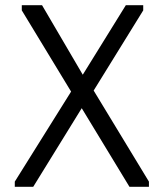

<svg xmlns="http://www.w3.org/2000/svg" viewBox="-20 -720 631 740"><path d="M37 -20 254 -367 64 -680V-700H142L299 -432L465 -700H532V-680L341 -371L554 -20V0H479L295 -303L108 0H37Z"/></svg>

Font: Tilda Sans
Style: Regular
Weight: 400
Designer: ParaType Ltd
Foundry: ParaType Ltd
Version: Version 1.009